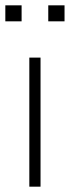

<svg xmlns="http://www.w3.org/2000/svg" viewBox="-22 -700 262 720"><path d="M88 0V-484H130V0ZM159 -620V-680H220V-620ZM-2 -620V-680H59V-620Z"/></svg>

Font: Nunito Sans ExtraLight
Style: Regular
Weight: 200
Designer: Vernon Adams
Foundry: Vernon Adams
Version: Version 3.006; ttfautohint (v1.8.3)